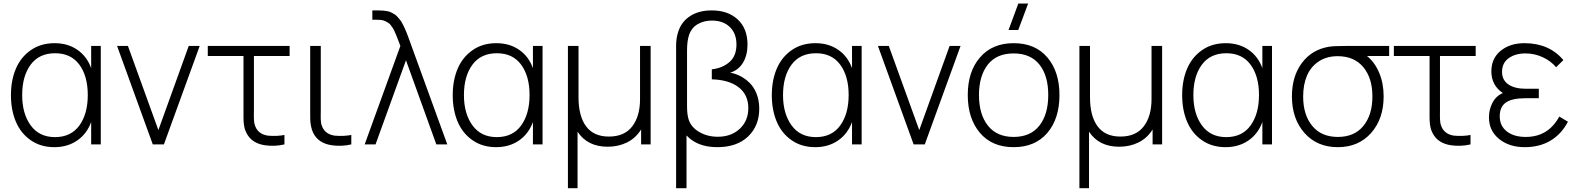

<svg xmlns="http://www.w3.org/2000/svg" viewBox="-20 -792 8647 1053"><path d="M277.8 15.1Q203.6 15.1 148.9 -22.7Q94.2 -60.5 67.1 -124.5Q40 -188.5 40 -270Q40 -351.6 67.1 -415.3Q94.2 -479 149.2 -517.1Q204.1 -555.2 279.3 -555.2Q351.6 -555.2 404.1 -519Q456.5 -482.9 480 -418.5V-540H532.7V0H480V-122.6Q456.1 -57.6 403.1 -21.2Q350.1 15.1 277.8 15.1ZM101.6 -270.5Q101.6 -168.5 148.4 -104.2Q195.3 -40 281.7 -40Q369.1 -40 415.3 -103.8Q461.4 -167.5 461.4 -271Q461.4 -374.5 415.3 -437.3Q369.1 -500 282.2 -500Q194.3 -500 147.9 -437Q101.6 -374 101.6 -270.5Z M817.9 0 622.1 -540H681.6L848.6 -78.6L1015.1 -540H1075.2L878.9 0Z M1434.6 4.9Q1360.4 -5.4 1331.5 -63Q1327.6 -70.8 1324.7 -78.4Q1321.8 -85.9 1320.1 -95.7Q1318.4 -105.5 1317.4 -110.8Q1316.4 -116.2 1315.9 -129.4Q1315.4 -142.6 1315.4 -146.5Q1315.4 -150.4 1315.4 -167.2Q1315.4 -184.1 1315.4 -187.5V-484.9H1119.6V-540H1568.4V-484.9H1372.6V-188.5Q1372.6 -181.2 1372.3 -167.2Q1372.1 -153.3 1372.3 -147.9Q1372.6 -142.6 1373 -132.6Q1373.5 -122.6 1374.8 -116.9Q1376 -111.3 1378.2 -104.2Q1380.4 -97.2 1383.8 -90.8Q1403.3 -54.2 1450.7 -47.9Q1500 -43.9 1540 -51.8V0Q1486.8 12.2 1434.6 4.9Z M1801.3 4.9Q1726.6 -5.4 1697.8 -63Q1689.9 -79.1 1686 -99.1Q1682.1 -119.1 1681.6 -133.3Q1681.2 -147.5 1681.2 -176.8Q1681.2 -184.1 1681.2 -187.5V-540H1739.3V-188.5Q1739.3 -180.7 1739 -163.8Q1738.8 -147 1739 -140.9Q1739.3 -134.8 1740.2 -124Q1741.2 -113.3 1743.7 -106Q1746.1 -98.6 1750 -90.8Q1769.5 -54.2 1816.9 -47.9Q1865.7 -43.9 1906.7 -51.8V0Q1853.5 12.2 1801.3 4.9Z M2175.8 -540Q2172.9 -548.3 2167 -563Q2159.7 -582.5 2156 -591.6Q2152.3 -600.6 2146 -615.2Q2139.6 -629.9 2135.3 -636.7Q2130.9 -643.6 2123.8 -653.1Q2116.7 -662.6 2109.6 -666.7Q2102.5 -670.9 2093 -675.8Q2083.5 -680.7 2072.3 -682.1Q2061 -683.6 2047.4 -683.6H2022V-734.9H2053.2Q2084.5 -734.9 2106 -730.5Q2116.7 -728 2126.7 -723.1Q2136.7 -718.3 2144.8 -713.1Q2152.8 -708 2160.9 -698.5Q2168.9 -689 2174.6 -682.4Q2180.2 -675.8 2187.3 -662.1Q2194.3 -648.4 2198 -640.9Q2201.7 -633.3 2208.3 -616.7Q2214.8 -600.1 2217.8 -592.5Q2220.7 -585 2227.5 -565.9Q2234.4 -546.9 2236.8 -540L2433.1 0H2373L2206.5 -461.4L2039.6 0H1980Z M2700.7 15.1Q2626.5 15.1 2571.8 -22.7Q2517.1 -60.5 2490 -124.5Q2462.9 -188.5 2462.9 -270Q2462.9 -351.6 2490 -415.3Q2517.1 -479 2572 -517.1Q2627 -555.2 2702.1 -555.2Q2774.4 -555.2 2826.9 -519Q2879.4 -482.9 2902.8 -418.5V-540H2955.6V0H2902.8V-122.6Q2878.9 -57.6 2825.9 -21.2Q2772.9 15.1 2700.7 15.1ZM2524.4 -270.5Q2524.4 -168.5 2571.3 -104.2Q2618.2 -40 2704.6 -40Q2792 -40 2838.1 -103.8Q2884.3 -167.5 2884.3 -271Q2884.3 -374.5 2838.1 -437.3Q2792 -500 2705.1 -500Q2617.2 -500 2570.8 -437Q2524.4 -374 2524.4 -270.5Z M3094.7 240.2V-540H3152.8V-258.8Q3152.8 -154.8 3194.6 -98.9Q3236.3 -43 3319.3 -43Q3404.8 -43 3447.5 -98.9Q3490.2 -154.8 3490.2 -248.5V-540H3548.3V0H3496.1V-82Q3466.8 -34.7 3419.2 -11Q3371.6 12.7 3312.5 12.7Q3201.7 12.7 3147.5 -69.8V240.2Z M3688 -540Q3688 -585.9 3701.2 -622.6Q3719.7 -675.3 3766.8 -705.1Q3814 -734.9 3883.3 -734.9Q3972.7 -734.9 4026.1 -685.1Q4079.6 -635.3 4079.6 -547.4Q4079.6 -489.7 4055.2 -448.7Q4030.8 -407.7 3984.4 -393.1Q4011.7 -389.2 4038.8 -375.5Q4065.9 -361.8 4090.1 -338.6Q4114.3 -315.4 4129.2 -278.3Q4144 -241.2 4144 -195.8Q4144 -102.1 4082.8 -43.5Q4021.5 15.1 3913.6 15.1Q3804.7 15.1 3745.1 -49.3V240.2H3688ZM3748 -207.5Q3748 -166 3756.3 -138.2Q3769.5 -94.7 3814.5 -68.4Q3859.4 -42 3916.5 -42Q3990.2 -42 4037.1 -85.7Q4084 -129.4 4084 -199.2Q4084 -272.5 4030.8 -313.5Q3977.5 -354.5 3883.8 -356.9V-411.6Q3943.8 -418.9 3981.4 -452.4Q4019 -485.8 4019 -547.9Q4019 -608.4 3982.7 -643.8Q3946.3 -679.2 3884.3 -679.2Q3839.8 -679.2 3806.2 -659.4Q3772.5 -639.6 3758.8 -599.6Q3748 -565.9 3748 -516.6Z M4450.7 15.1Q4376.5 15.1 4321.8 -22.7Q4267.1 -60.5 4240 -124.5Q4212.9 -188.5 4212.9 -270Q4212.9 -351.6 4240 -415.3Q4267.1 -479 4322 -517.1Q4377 -555.2 4452.1 -555.2Q4524.4 -555.2 4576.9 -519Q4629.4 -482.9 4652.8 -418.5V-540H4705.6V0H4652.8V-122.6Q4628.9 -57.6 4575.9 -21.2Q4522.9 15.1 4450.7 15.1ZM4274.4 -270.5Q4274.4 -168.5 4321.3 -104.2Q4368.2 -40 4454.6 -40Q4542 -40 4588.1 -103.8Q4634.3 -167.5 4634.3 -271Q4634.3 -374.5 4588.1 -437.3Q4542 -500 4455.1 -500Q4367.2 -500 4320.8 -437Q4274.4 -374 4274.4 -270.5Z M4990.7 0 4794.9 -540H4854.5L5021.5 -78.6L5188 -540H5248L5051.8 0Z M5539.1 -555.2Q5657.7 -555.2 5724.1 -477.1Q5790.5 -398.9 5790.5 -271Q5790.5 -141.1 5723.9 -63Q5657.2 15.1 5539.1 15.1Q5420.9 15.1 5354.2 -63.5Q5287.6 -142.1 5287.6 -271Q5287.6 -399.9 5355 -477.5Q5422.4 -555.2 5539.1 -555.2ZM5349.1 -271Q5349.1 -164.6 5398.2 -102.8Q5447.3 -41 5539.1 -41Q5631.8 -41 5680.4 -103Q5729 -165 5729 -271Q5729 -377.4 5680.4 -438.2Q5631.8 -499 5539.1 -499Q5445.3 -499 5397.2 -437.3Q5349.1 -375.5 5349.1 -271ZM5511.2 -627.4 5564.9 -772.5H5618.7L5564.5 -627.4Z M5899.9 240.2V-540H5958V-258.8Q5958 -154.8 5999.8 -98.9Q6041.5 -43 6124.5 -43Q6210 -43 6252.7 -98.9Q6295.4 -154.8 6295.4 -248.5V-540H6353.5V0H6301.3V-82Q6272 -34.7 6224.4 -11Q6176.8 12.7 6117.7 12.7Q6006.8 12.7 5952.6 -69.8V240.2Z M6701.2 15.1Q6627 15.1 6572.3 -22.7Q6517.6 -60.5 6490.5 -124.5Q6463.4 -188.5 6463.4 -270Q6463.4 -351.6 6490.5 -415.3Q6517.6 -479 6572.5 -517.1Q6627.4 -555.2 6702.6 -555.2Q6774.9 -555.2 6827.4 -519Q6879.9 -482.9 6903.3 -418.5V-540H6956.1V0H6903.3V-122.6Q6879.4 -57.6 6826.4 -21.2Q6773.4 15.1 6701.2 15.1ZM6524.9 -270.5Q6524.9 -168.5 6571.8 -104.2Q6618.7 -40 6705.1 -40Q6792.5 -40 6838.6 -103.8Q6884.8 -167.5 6884.8 -271Q6884.8 -374.5 6838.6 -437.3Q6792.5 -500 6705.6 -500Q6617.7 -500 6571.3 -437Q6524.9 -374 6524.9 -270.5Z M7065.4 -263.2Q7065.4 -374 7120.6 -447.5Q7175.8 -521 7271 -536.1Q7297.4 -540 7363.3 -540H7598.6V-484.9H7477.1Q7520 -450.2 7544.2 -392.3Q7568.4 -334.5 7568.4 -263.2Q7568.4 -140.1 7499.5 -62.5Q7430.7 15.1 7316.9 15.1Q7203.1 15.1 7134.3 -62.7Q7065.4 -140.6 7065.4 -263.2ZM7127 -263.2Q7127 -161.6 7177 -101.3Q7227.1 -41 7316.9 -41Q7408.2 -41 7457.5 -101.6Q7506.8 -162.1 7506.8 -263.2Q7506.8 -363.3 7457.3 -423.3Q7407.7 -483.4 7316.9 -483.9Q7255.4 -483.9 7211.9 -454.8Q7168.5 -425.8 7147.7 -376.5Q7127 -327.1 7127 -263.2Z M7939.5 4.9Q7865.2 -5.4 7836.4 -63Q7832.5 -70.8 7829.6 -78.4Q7826.7 -85.9 7825 -95.7Q7823.2 -105.5 7822.3 -110.8Q7821.3 -116.2 7820.8 -129.4Q7820.3 -142.6 7820.3 -146.5Q7820.3 -150.4 7820.3 -167.2Q7820.3 -184.1 7820.3 -187.5V-484.9H7624.5V-540H8073.2V-484.9H7877.4V-188.5Q7877.4 -181.2 7877.2 -167.2Q7877 -153.3 7877.2 -147.9Q7877.4 -142.6 7877.9 -132.6Q7878.4 -122.6 7879.6 -116.9Q7880.9 -111.3 7883.1 -104.2Q7885.3 -97.2 7888.7 -90.8Q7908.2 -54.2 7955.6 -47.9Q8004.9 -43.9 8044.9 -51.8V0Q7991.7 12.2 7939.5 4.9Z M8342.3 15.1Q8256.8 15.1 8201.4 -30Q8146 -75.2 8146 -148.4Q8146 -191.4 8165.3 -228.5Q8184.6 -265.6 8222.2 -281.7Q8159.2 -323.7 8159.2 -400.9Q8159.2 -471.7 8210.2 -513.4Q8261.2 -555.2 8340.8 -555.2Q8476.1 -555.2 8554.2 -462.4L8514.2 -423.3Q8484.9 -458 8440.4 -478.5Q8396 -499 8346.2 -499Q8290.5 -499 8254.2 -472.9Q8217.8 -446.8 8217.8 -397.9Q8217.8 -352.5 8252.7 -328.9Q8287.6 -305.2 8348.1 -305.2H8419.4V-253.4H8347.7Q8272.5 -253.4 8238.8 -229.7Q8205.1 -206.1 8205.1 -154.3Q8205.1 -101.6 8243.9 -71.3Q8282.7 -41 8347.7 -41Q8471.2 -41 8531.7 -152.8L8579.1 -124.5Q8544.4 -57.6 8484.4 -21.2Q8424.3 15.1 8342.3 15.1Z"/></svg>

Font: Manrope Light
Style: Regular
Weight: 300
Designer: Mikhail Sharanda
Foundry: Mikhail Sharanda
Version: Version 4.505;FEAKit 1.0